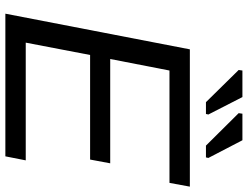

<svg xmlns="http://www.w3.org/2000/svg" viewBox="-124 -800 924 716"><g transform="rotate(90 338.0 -442.0)"><path d="M563 0H31L164 -688H676L662 -612H243L200 -391H589L575 -316H185L139 -76H578ZM405 -748H361L241 -870L243 -884H342L407 -757ZM567 -748H523L402 -870L404 -884H503L569 -757Z"/></g></svg>

Font: Libra Sans
Style: Italic
Weight: 400
Italic angle: -12°
Foundry: Context Ltd
Version: Version 1.002